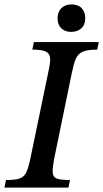

<svg xmlns="http://www.w3.org/2000/svg" viewBox="-35 -847 466 867"><path d="M274 0H-15L-8 -34Q33 -34 53.5 -41Q74 -48 84 -69.5Q94 -91 103 -135L183 -521Q192 -560 191.5 -582Q191 -604 173 -613.5Q155 -623 111 -623L118 -657H411L404 -623Q360 -623 338.5 -613.5Q317 -604 307.5 -582Q298 -560 290 -521L210 -132Q202 -89 203 -68Q204 -47 222 -40.5Q240 -34 281 -34ZM286 -703Q259 -703 242 -719Q225 -735 225 -764Q225 -793 242 -810Q259 -827 288 -827Q318 -827 334 -810Q350 -793 350 -764Q350 -735 332 -719Q314 -703 286 -703Z"/></svg>

Font: STIX Two Text Medium
Style: Italic
Weight: 500
Italic angle: -12°
Designer: Ross Mills, John Hudson & Paul Hanslow, Tiro Typeworks Ltd; with prior portions MicroPress Inc. and Coen Hoffman, Elsevi
Foundry: Tiro Typeworks Ltd
Version: Version 2.13 b171